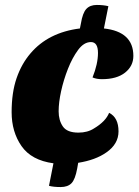

<svg xmlns="http://www.w3.org/2000/svg" viewBox="-20 -707 563 776"><path d="M421 -251Q459 -232 459 -176Q459 -125 410 -91Q366 -60 296 -49L292 -26Q284 18 269 33.5Q254 49 225 49Q196 49 178 44L196 -47Q107 -59 67 -116.5Q27 -174 27 -253.5Q27 -333 47 -391Q67 -449 103 -491Q175 -576 303 -592L307 -612Q314 -655 329 -671Q344 -687 371 -687Q398 -687 418 -682L400 -592Q519 -579 519 -481Q519 -440 485.5 -413.5Q452 -387 392 -387Q370 -387 354 -394Q376 -449 376 -493Q376 -537 347.5 -537Q319 -537 295.5 -505Q272 -473 254.5 -428.5Q237 -384 227 -338.5Q217 -293 217 -257Q217 -221 234 -196Q251 -171 297 -171Q334 -171 360 -188Q407 -216 421 -251Z"/></svg>

Font: Sansita One
Style: Regular
Weight: 400
Designer: Pablo Cosgaya
Foundry: Omnibus-Type
Version: Version 1.001